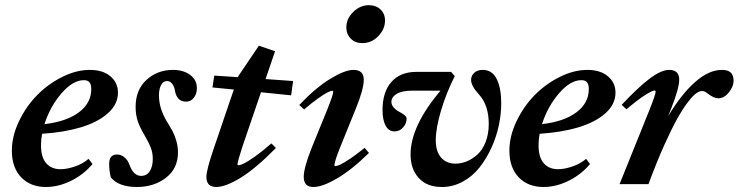

<svg xmlns="http://www.w3.org/2000/svg" viewBox="-20 -728 2920 759"><path d="M161.6 11.2Q100.6 11.2 63.7 -27.1Q26.9 -65.4 26.9 -132.8Q26.9 -189 54.4 -247.3Q82 -305.7 125.2 -350.3Q168.5 -395 224.9 -423.3Q281.2 -451.7 335.4 -451.7Q386.2 -451.7 416.3 -426.5Q446.3 -401.4 446.3 -361.8Q446.3 -315.4 406.2 -280Q366.2 -244.6 299.3 -224.6Q232.4 -204.6 146.5 -199.2Q142.1 -176.8 142.1 -154.3Q142.1 -106.4 162.6 -82.8Q183.1 -59.1 219.7 -59.1Q244.1 -59.1 275.9 -69.8Q307.6 -80.6 330.1 -100.1L345.7 -79.6Q311 -38.1 261.2 -13.4Q211.4 11.2 161.6 11.2ZM311.5 -411.1Q268.1 -411.1 223.1 -359.1Q178.2 -307.1 155.8 -237.3Q242.2 -247.1 291.5 -283.7Q340.8 -320.3 340.8 -376Q340.8 -394.5 333.7 -402.8Q326.7 -411.1 311.5 -411.1Z M521 11.2Q449.2 11.2 418 -26.9Q411.6 -52.2 411.6 -80.1Q411.6 -117.2 442.4 -117.2Q458.5 -117.2 471.7 -106.4Q484.9 -95.7 491.2 -78.1Q507.3 -32.7 537.6 -32.7Q560.5 -32.7 572.3 -51.5Q584 -70.3 584 -99.6Q584 -123 576.4 -143.3Q568.8 -163.6 551.3 -193.4Q533.7 -222.7 524.9 -248Q516.1 -273.4 516.1 -305.7Q516.1 -373 559.3 -412.4Q602.5 -451.7 663.6 -451.7Q705.1 -451.7 731.7 -431.9Q758.3 -412.1 758.3 -379.4Q758.3 -356.9 746.3 -341.6Q734.4 -326.2 715.8 -326.2Q695.8 -326.2 685.3 -338.1Q674.8 -350.1 671.9 -368.2Q669.9 -383.3 661.6 -395.5Q653.3 -407.7 640.6 -407.7Q625.5 -407.7 616.9 -392.1Q608.4 -376.5 608.4 -350.6Q608.4 -299.3 640.1 -247.1Q655.3 -222.2 662.6 -208.5Q669.9 -194.8 676.8 -171.9Q683.6 -148.9 683.6 -126Q683.6 -62 636.2 -25.4Q588.9 11.2 521 11.2Z M835 11.2Q795.9 11.2 795.9 -28.8Q795.9 -56.2 825.7 -143.1L904.3 -374L819.8 -382.3L827.1 -429.2L920.9 -422.9L921.9 -426.8L1003.4 -547.4L1067.4 -525.4L1029.8 -415.5L1138.7 -407.7L1130.9 -351.1L1011.7 -363.3L938.5 -148.9Q918.9 -88.9 918.9 -78.1Q918.9 -74.7 922.9 -74.7Q929.2 -74.7 943.4 -81.3Q957.5 -87.9 987.1 -108.6Q1016.6 -129.4 1052.7 -161.1L1070.8 -143.1Q991.2 -62 931.4 -25.4Q871.6 11.2 835 11.2Z M1411.6 -557.6Q1384.3 -557.6 1366.7 -575.2Q1349.1 -592.8 1349.1 -619.6Q1349.1 -654.3 1376.5 -680.9Q1403.8 -707.5 1438 -707.5Q1466.3 -707.5 1484.1 -690.7Q1502 -673.8 1502 -647Q1502 -612.8 1475.6 -585.2Q1449.2 -557.6 1411.6 -557.6ZM1219.2 11.2Q1180.7 11.2 1180.7 -28.8Q1180.7 -64.5 1211.9 -143.1L1272 -290.5Q1297.4 -354 1297.4 -365.2Q1297.4 -369.1 1293 -369.1Q1287.6 -369.1 1274.9 -362.8Q1262.2 -356.4 1237.5 -339.1Q1212.9 -321.8 1182.1 -295.4L1163.1 -313Q1227.5 -380.9 1285.4 -416.3Q1343.3 -451.7 1377.4 -451.7Q1418 -451.7 1418 -412.6Q1418 -375.5 1386.7 -298.8L1324.2 -144.5Q1302.2 -89.4 1302.2 -75.2Q1302.2 -71.3 1305.7 -71.3Q1311.5 -71.3 1324.2 -76.9Q1336.9 -82.5 1363 -99.9Q1389.2 -117.2 1421.4 -143.6L1438.5 -123.5Q1370.6 -56.6 1312.5 -22.7Q1254.4 11.2 1219.2 11.2Z M1726.6 11.2Q1667.5 11.2 1635.3 -24.4Q1603 -60.1 1603 -117.7Q1603 -229 1721.2 -369.6H1609.9Q1568.8 -369.6 1548.1 -356.9Q1527.3 -344.2 1527.3 -325.2Q1527.3 -313 1536.6 -302.7Q1545.9 -292.5 1557.4 -286.6Q1568.8 -280.8 1578.1 -273.7Q1587.4 -266.6 1587.4 -259.8Q1587.4 -239.7 1573.5 -224.1Q1559.6 -208.5 1539.6 -208.5Q1516.6 -208.5 1504.4 -231.2Q1492.2 -253.9 1492.2 -293Q1492.2 -364.3 1527.3 -404.1Q1562.5 -443.8 1625 -443.8H1763.2L1777.8 -427.2Q1744.6 -361.8 1723.6 -291.5Q1702.6 -221.2 1702.6 -173.3Q1702.6 -129.4 1723.6 -105.2Q1744.6 -81.1 1780.3 -81.1Q1803.2 -81.1 1825.7 -90.3Q1848.1 -99.6 1867.9 -117.7Q1887.7 -135.7 1899.9 -167.2Q1912.1 -198.7 1912.1 -238.3Q1912.1 -312 1873.5 -354.5Q1842.3 -388.2 1842.3 -412.1Q1842.3 -429.2 1855 -440.4Q1867.7 -451.7 1888.2 -451.7Q1925.8 -451.7 1943.6 -415.5Q1961.4 -379.4 1961.4 -319.8Q1961.4 -277.3 1951.9 -232.2Q1942.4 -187 1922.4 -143.3Q1902.3 -99.6 1875 -65.2Q1847.7 -30.8 1809.1 -9.8Q1770.5 11.2 1726.6 11.2Z M2128.4 11.2Q2067.4 11.2 2030.5 -27.1Q1993.7 -65.4 1993.7 -132.8Q1993.7 -189 2021.2 -247.3Q2048.8 -305.7 2092 -350.3Q2135.3 -395 2191.7 -423.3Q2248 -451.7 2302.2 -451.7Q2353 -451.7 2383.1 -426.5Q2413.1 -401.4 2413.1 -361.8Q2413.1 -315.4 2373 -280Q2333 -244.6 2266.1 -224.6Q2199.2 -204.6 2113.3 -199.2Q2108.9 -176.8 2108.9 -154.3Q2108.9 -106.4 2129.4 -82.8Q2149.9 -59.1 2186.5 -59.1Q2210.9 -59.1 2242.7 -69.8Q2274.4 -80.6 2296.9 -100.1L2312.5 -79.6Q2277.8 -38.1 2228 -13.4Q2178.2 11.2 2128.4 11.2ZM2278.3 -411.1Q2234.9 -411.1 2189.9 -359.1Q2145 -307.1 2122.6 -237.3Q2209 -247.1 2258.3 -283.7Q2307.6 -320.3 2307.6 -376Q2307.6 -394.5 2300.5 -402.8Q2293.5 -411.1 2278.3 -411.1Z M2429.2 0 2546.4 -291Q2571.8 -354 2571.8 -365.7Q2571.8 -370.1 2567.4 -370.1Q2558.6 -370.1 2530 -352.1Q2501.5 -334 2456.5 -295.9L2437.5 -313.5Q2502.4 -382.8 2548.1 -417.2Q2593.8 -451.7 2625.5 -451.7Q2665 -451.7 2665 -412.6Q2665 -379.9 2633.3 -298.8L2621.1 -268.6Q2674.3 -356.9 2728.5 -404.3Q2782.7 -451.7 2833.5 -451.7Q2857.4 -451.7 2868.7 -441.2Q2879.9 -430.7 2879.9 -408.2Q2879.9 -386.2 2861.3 -362.8Q2842.8 -339.4 2819.3 -339.4Q2802.2 -339.4 2777.3 -358.4Q2766.1 -368.2 2755.4 -368.2Q2745.1 -368.2 2732.2 -359.1Q2719.2 -350.1 2699.5 -324.5Q2679.7 -298.8 2657.5 -259.3Q2635.3 -219.7 2605.2 -152.8Q2575.2 -85.9 2543.5 0Z"/></svg>

Font: Elstob 10pt
Style: Bold Italic
Weight: 700
Italic angle: -20°
Designer: Peter S. Baker
Version: Version 1.015